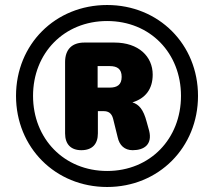

<svg xmlns="http://www.w3.org/2000/svg" viewBox="-20 -736 855 767"><path d="M408 11C614 11 771 -147 771 -353C771 -559 614 -716 408 -716C201 -716 44 -559 44 -353C44 -147 201 11 408 11ZM408 -53C236 -53 112 -182 112 -353C112 -524 236 -652 408 -652C580 -652 703 -524 703 -353C703 -182 580 -53 408 -53ZM305 -136C348 -136 371 -160 371 -203V-292H394C412 -292 426 -285 432 -261L450 -188C457 -155 478 -136 510 -136C556 -136 589 -159 576 -213L566 -249C553 -299 535 -319 509 -327C561 -343 590 -380 590 -438C590 -510 534 -566 437 -566H317C267 -566 240 -538 240 -488V-203C240 -160 263 -136 305 -136ZM370 -472H418C449 -472 466 -460 466 -429C466 -398 449 -386 418 -386H370Z"/></svg>

Font: Nunito Black
Style: Regular
Weight: 900
Designer: Vernon Adams
Foundry: Vernon Adams
Version: Version 3.602